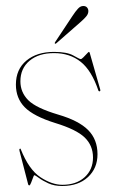

<svg xmlns="http://www.w3.org/2000/svg" viewBox="-20 -611 385 640"><path d="M188 5Q234 5 262 -20.2Q290 -45.5 290 -86Q290 -126 262.2 -152.8Q234.5 -179.5 164 -201Q92 -223.5 62.5 -253.5Q33 -283.5 33 -329Q33 -380 68 -409Q103 -438 160 -438Q203.5 -438 224.5 -426Q245.5 -414 249 -414Q252 -414 258 -420Q264 -426 269.5 -432Q275 -438 276 -438Q278 -438 279 -435L314 -313Q315.5 -308.5 313 -307Q310 -305.5 308 -309Q285.5 -376 249 -405Q212.5 -434 160 -434Q109 -434 78.5 -408.5Q48 -383 48 -340Q48 -303.5 74 -277.2Q100 -251 174 -229Q242.5 -209 273.8 -177.5Q305 -146 305 -97Q305 -50 273 -20.5Q241 9 187 9Q160.5 9 141 0Q121.5 -9 109.5 -18Q97.5 -27 94 -27Q93 -27 90 -18.5Q87 -10 83.5 -1.5Q80 7 78 7Q75 7 74 4L45 -108Q43.5 -114 46 -115Q49 -116.5 49 -114Q76 -46 114.5 -20.5Q153 5 188 5ZM221 -557Q231.5 -573 239.8 -582Q248 -591 257.5 -591Q266 -591 270.2 -586Q274.5 -581 274.5 -574Q274.5 -564.5 267.2 -556Q260 -547.5 248.5 -537.5L168 -467Q165 -464 163 -466Q161.5 -467.5 164 -471Z"/></svg>

Font: Fraunces 144pt S000 Thin
Style: Regular
Weight: 100
Version: Version 1.000; ttfautohint (v1.8.3)